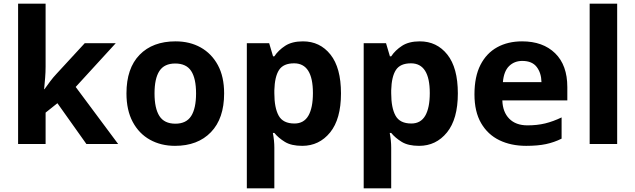

<svg xmlns="http://www.w3.org/2000/svg" viewBox="-20 -780 3441 1040"><path d="M227 -420Q227 -389 224.5 -358.5Q222 -328 219 -297H221Q236 -318 252 -339.5Q268 -361 286 -380L439 -546H607L390 -309L620 0H448L291 -221L227 -170V0H78V-760H227Z M1194 -274Q1194 -138 1122.5 -64Q1051 10 928 10Q852 10 792.5 -23Q733 -56 699 -119.5Q665 -183 665 -274Q665 -410 736 -483Q807 -556 931 -556Q1008 -556 1067 -523Q1126 -490 1160 -427.5Q1194 -365 1194 -274ZM817 -274Q817 -193 843.5 -151.5Q870 -110 930 -110Q989 -110 1015.5 -151.5Q1042 -193 1042 -274Q1042 -355 1015.5 -395.5Q989 -436 929 -436Q870 -436 843.5 -395.5Q817 -355 817 -274Z M1621 -556Q1713 -556 1770 -484.5Q1827 -413 1827 -274Q1827 -135 1768 -62.5Q1709 10 1617 10Q1558 10 1523 -11.5Q1488 -33 1466 -60H1458Q1466 -18 1466 20V240H1317V-546H1438L1459 -475H1466Q1488 -508 1525 -532Q1562 -556 1621 -556ZM1573 -437Q1515 -437 1491.5 -401Q1468 -365 1466 -291V-275Q1466 -196 1489.5 -153.5Q1513 -111 1575 -111Q1626 -111 1650.5 -153.5Q1675 -196 1675 -276Q1675 -437 1573 -437Z M2254 -556Q2346 -556 2403 -484.5Q2460 -413 2460 -274Q2460 -135 2401 -62.5Q2342 10 2250 10Q2191 10 2156 -11.5Q2121 -33 2099 -60H2091Q2099 -18 2099 20V240H1950V-546H2071L2092 -475H2099Q2121 -508 2158 -532Q2195 -556 2254 -556ZM2206 -437Q2148 -437 2124.5 -401Q2101 -365 2099 -291V-275Q2099 -196 2122.5 -153.5Q2146 -111 2208 -111Q2259 -111 2283.5 -153.5Q2308 -196 2308 -276Q2308 -437 2206 -437Z M2808 -556Q2921 -556 2987 -491.5Q3053 -427 3053 -308V-236H2701Q2703 -173 2738.5 -137Q2774 -101 2837 -101Q2890 -101 2933 -111.5Q2976 -122 3022 -144V-29Q2982 -9 2937.5 0.5Q2893 10 2830 10Q2748 10 2685 -20.5Q2622 -51 2586 -113Q2550 -175 2550 -269Q2550 -365 2582.5 -428.5Q2615 -492 2673 -524Q2731 -556 2808 -556ZM2809 -450Q2766 -450 2737.5 -422Q2709 -394 2704 -335H2913Q2912 -385 2887 -417.5Q2862 -450 2809 -450Z M3323 0H3174V-760H3323Z"/></svg>

Font: Noto Sans Vithkuqi
Style: Bold
Weight: 700
Version: Version 1.001; ttfautohint (v1.8.4.7-5d5b)